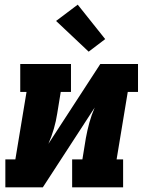

<svg xmlns="http://www.w3.org/2000/svg" viewBox="-20 -805 640 825"><path d="M3 0V-120H46L94 -410H67V-530H285V-410H241L226 -318Q221 -285 211.5 -252Q202 -219 188 -187L411 -530H573V-410H529L481 -120H509V0H290V-120H334L349 -212Q355 -245 364 -278Q373 -311 387 -343L164 0ZM361 -583 221 -715 314 -785 432 -637Z"/></svg>

Font: Iosevka Slab HvExObl
Style: Regular
Weight: 900
Width: 7
Italic angle: -9°
Monospace: yes
Designer: Belleve Invis
Foundry: Belleve Invis
Version: Version 11.1.1; ttfautohint (v1.8.3)